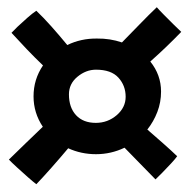

<svg xmlns="http://www.w3.org/2000/svg" viewBox="-20 -532 527 518"><path d="M78 -35Q70 -41 55 -54.2Q40 -67.5 25.2 -81Q10.5 -94.5 4 -101.5Q24.5 -121.5 48.5 -144.8Q72.5 -168 95.5 -190Q70.5 -227.5 70.5 -272Q70.5 -318 96 -355.5Q73.5 -377 52 -399.5Q30.5 -422 11 -443.5Q15 -448 27.2 -459.8Q39.5 -471.5 53.8 -484Q68 -496.5 78 -503Q96.5 -485.5 118.8 -460.5Q141 -435.5 161.5 -410.5Q198.5 -428.5 241.5 -428Q277 -428.5 309 -417.5Q331 -440 356.5 -466.2Q382 -492.5 403 -512.5Q408.5 -506 421.8 -492.5Q435 -479 448.8 -465.5Q462.5 -452 469 -446Q430 -405.5 385.5 -366Q414.5 -330 414.5 -285Q414.5 -256 404.5 -230Q394.5 -204 377.5 -182.5Q399.5 -163.5 421.5 -144Q443.5 -124.5 458 -110.5Q453.5 -104 442 -91.5Q430.5 -79 418.2 -66.5Q406 -54 399.5 -48Q380.5 -67 357.5 -91Q334.5 -115 316 -133.5Q279.5 -116 239 -116Q199 -116 164 -132Q143.5 -107.5 118.5 -79.2Q93.5 -51 78 -35ZM238.5 -200.5Q270.5 -200.5 294.8 -221.2Q319 -242 319 -271Q319 -301 299.5 -322.5Q280 -344 239 -344Q212 -344 189 -325Q166 -306 166 -277.5Q166 -242 185.2 -221.2Q204.5 -200.5 238.5 -200.5Z"/></svg>

Font: Grandstander Medium
Style: Regular
Weight: 500
Designer: Tyler Finck
Foundry: Etcetera Type Co
Version: Version 1.200; ttfautohint (v1.8.3)